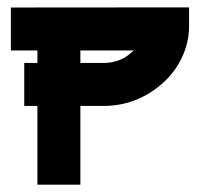

<svg xmlns="http://www.w3.org/2000/svg" viewBox="-20 -506 548 526"><path d="M498 -485.8V-434.6Q498 -390.1 478.5 -348.6Q459 -307.6 426.8 -279.3Q394.5 -249.5 352.5 -232.4Q310.5 -215.8 263.7 -215.8H200.2V0H82.5V-215.8H46.4V-333.5H82.5V-367.7H9.8V-485.4ZM309.1 -342.3Q314.9 -344.7 318.6 -346.7Q322.3 -348.6 325.9 -351.1Q329.6 -353.5 331.3 -355Q333 -356.4 337.9 -360.6Q342.8 -364.7 346.2 -367.7H200.2V-333.5H263.7Q288.1 -333.5 309.1 -342.3Z"/></svg>

Font: Sangha Kali
Style: Regular
Weight: 400
Designer: Seslavinskaya Anna
Foundry: Popkern
Version: Version 2.000;PS 002.000;hotconv 1.0.88;makeotf.lib2.5.64775